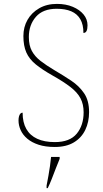

<svg xmlns="http://www.w3.org/2000/svg" viewBox="-20 -744 530 985"><path d="M261 10Q213 10 178 -1.5Q143 -13 120 -32.5Q97 -52 86 -76.5Q75 -101 75 -126Q75 -138 77.5 -147Q80 -156 84.5 -161Q89 -166 96 -166Q96 -116 115 -82.5Q134 -49 171 -32Q208 -15 261 -15Q338 -15 373.5 -58Q409 -101 409 -168Q409 -209 393 -239.5Q377 -270 341.5 -297.5Q306 -325 249 -357Q196 -387 163 -414Q130 -441 115 -475Q100 -509 100 -559Q100 -605 121 -642Q142 -679 181 -701.5Q220 -724 272 -724Q318 -724 353.5 -709Q389 -694 409 -669.5Q429 -645 429 -614Q429 -595 424 -585Q419 -575 408 -575Q408 -618 392 -645.5Q376 -673 345.5 -686Q315 -699 271 -699Q200 -699 164 -657.5Q128 -616 128 -554Q128 -511 143.5 -482.5Q159 -454 188 -431.5Q217 -409 259 -384Q305 -357 345.5 -330Q386 -303 411.5 -265.5Q437 -228 437 -169Q437 -118 417.5 -77.5Q398 -37 359 -13.5Q320 10 261 10ZM219 208Q224 183 228.5 157.5Q233 132 236.5 107.5Q240 83 242 61H286V71Q277 92 266.5 119.5Q256 147 245.5 174Q235 201 225 221H219Z"/></svg>

Font: Noto Serif Bengali Thin
Style: Regular
Weight: 250
Version: Version 2.003